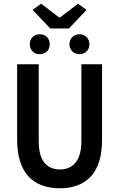

<svg xmlns="http://www.w3.org/2000/svg" viewBox="-20 -999 640 1031"><path d="M301 12Q247 12 204.5 -4Q162 -20 132.5 -52Q103 -84 87.5 -133.5Q72 -183 72 -250V-654H188V-241Q188 -188 201.5 -154.5Q215 -121 241 -105Q267 -89 301 -89Q337 -89 362.5 -105Q388 -121 402.5 -154.5Q417 -188 417 -241V-654H528V-250Q528 -183 513 -133.5Q498 -84 468.5 -52Q439 -20 397 -4Q355 12 301 12ZM193 -708Q170 -708 155 -723Q140 -738 140 -761Q140 -785 155 -800Q170 -815 193 -815Q217 -815 232 -800Q247 -785 247 -761Q247 -738 232 -723Q217 -708 193 -708ZM407 -708Q384 -708 368.5 -723Q353 -738 353 -761Q353 -785 368.5 -800Q384 -815 407 -815Q430 -815 445 -800Q460 -785 460 -761Q460 -738 445 -723Q430 -708 407 -708ZM250 -846 155 -946 201 -979 298 -905H302L399 -979L445 -946L350 -846Z"/></svg>

Font: Source Code Pro ExtraLight SemiBold
Style: Regular
Weight: 600
Monospace: yes
Version: Version 1.018;hotconv 1.0.116;makeotfexe 2.5.65601